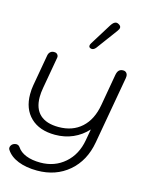

<svg xmlns="http://www.w3.org/2000/svg" viewBox="-147 -869 935 1209"><g transform="rotate(15 321.0 -264.5)"><path d="M14 169Q10 164 10 156Q10 148 15 140Q20 132 28 128Q38 123 47 123Q62 123 71 136Q90 165 129 180.5Q168 196 222 196Q315 196 380.5 139Q446 82 463 -15L476 -88Q436 -44 382.5 -20.5Q329 3 266 3Q164 3 106.5 -52.5Q49 -108 49 -204Q49 -237 54 -263L90 -467Q93 -483 103.5 -491.5Q114 -500 129 -499Q142 -499 149.5 -489.5Q157 -480 154 -467L118 -263Q112 -230 112 -202Q112 -127 153.5 -88.5Q195 -50 275 -50Q366 -50 424.5 -103Q483 -156 500 -254L536 -459Q540 -481 550 -490.5Q560 -500 577 -500Q590 -500 598 -491.5Q606 -483 606 -469Q606 -461 605 -457L527 -17Q505 107 421 178.5Q337 250 215 250Q144 250 91.5 229Q39 208 14 169ZM331 -595Q331 -602 337 -612L424 -752Q441 -779 458 -779Q466 -779 474 -774Q488 -766 488 -755Q488 -745 478 -732L376 -594Q364 -579 350 -579Q347 -579 341 -581Q331 -585 331 -595Z"/></g></svg>

Font: Kodchasan Light
Style: Italic
Weight: 300
Italic angle: -10°
Version: Version 1.000; ttfautohint (v1.6)